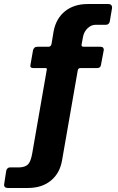

<svg xmlns="http://www.w3.org/2000/svg" viewBox="-53 -762 587 953"><path d="M445 -530Q455 -530 459 -525Q463 -520 462 -513L448 -439Q446 -424 428 -424H346Q335 -424 333 -413L255 34Q244 98 199.5 134.5Q155 171 86 171H-13Q-36 171 -32 150L-22 85Q-20 78 -15.5 73.5Q-11 69 -4 69H42Q72 68 86 54Q100 40 107 -1L179 -415Q181 -424 174 -424H113Q95 -424 98 -439L111 -513Q113 -520 118 -525Q123 -530 133 -530H188Q200 -530 203 -545L213 -606Q225 -670 269.5 -706Q314 -742 382 -742H484Q505 -742 503 -721L492 -656Q491 -649 486 -644Q481 -639 473 -639H422Q400 -639 382 -622Q364 -605 359 -579L352 -541Q350 -530 362 -530H445Z"/></svg>

Font: Libre Franklin Thin
Style: Bold
Weight: 700
Version: Version 3.000